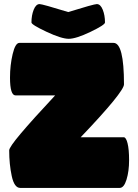

<svg xmlns="http://www.w3.org/2000/svg" viewBox="-20 -920 677 940"><path d="M587 -507Q587 -489 534 -424Q481 -359 375 -248H586Q597 -248 604.5 -218.5Q612 -189 612 -135.5Q612 -82 599.5 -41Q587 0 566 0H79Q50 0 37.5 -58Q25 -116 25 -184Q25 -199 81.5 -266Q138 -333 250 -453H56Q29 -453 29 -540Q29 -601 42 -655.5Q55 -710 75 -710H536Q587 -710 587 -507ZM134 -810Q134 -845 145 -872.5Q156 -900 174 -900Q187 -900 314 -861Q440 -900 454 -900Q472 -900 483 -872.5Q494 -845 494 -810Q494 -798 423 -764Q352 -730 316.5 -730Q281 -730 207.5 -764.5Q134 -799 134 -810Z"/></svg>

Font: Titan One
Style: Regular
Weight: 400
Designer: Rodrigo Fuenzalida
Foundry: Rodrigo Fuenzalida
Version: Version 1.001